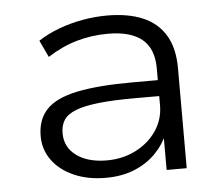

<svg xmlns="http://www.w3.org/2000/svg" viewBox="-43 -545 701 600"><g transform="rotate(-5 308.0 -244.5)"><path d="M266 8Q210 8 166.5 -11Q123 -30 98.5 -63.5Q74 -97 74 -139Q74 -191 103.5 -222.5Q133 -254 199.5 -268Q266 -282 376 -282H468V-232H379Q310 -232 264.5 -227Q219 -222 192 -211.5Q165 -201 154 -184Q143 -167 143 -143Q143 -98 179 -72Q215 -46 274 -46Q324 -46 365 -67Q406 -88 430 -123.5Q454 -159 454 -203V-319Q454 -381 418 -410.5Q382 -440 311 -440Q260 -440 213 -426.5Q166 -413 121 -384L96 -437Q125 -456 161 -469.5Q197 -483 236 -490Q275 -497 313 -497Q379 -497 425 -477.5Q471 -458 495.5 -417.5Q520 -377 520 -314V0H457V-114L464 -115Q450 -80 422.5 -52Q395 -24 355.5 -8Q316 8 266 8Z"/></g></svg>

Font: Nunito Sans 10pt SemiExpanded Light
Style: Regular
Weight: 300
Width: 6
Designer: Vernon Adams
Foundry: Vernon Adams
Version: Version 3.101;gftools[0.9.27]